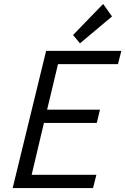

<svg xmlns="http://www.w3.org/2000/svg" viewBox="-20 -950 633 970"><path d="M44 0 213 -693H593L576 -626H273L218 -396H485L469 -329H202L140 -67H467L450 0ZM384 -731 349 -773 501 -930 546 -867Z"/></svg>

Font: Ubuntu Sans Mono
Style: Italic
Weight: 400
Italic angle: -13.5°
Monospace: yes
Designer: Dalton Maag Ltd
Foundry: Dalton Maag Ltd
Version: Version 1.006